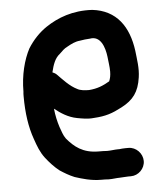

<svg xmlns="http://www.w3.org/2000/svg" viewBox="-53 -755 709 830"><g transform="rotate(-5 302.0 -339.5)"><path d="M183 -453C190 -450 196 -447 201 -442C225 -418 251 -388 284 -372C296 -365 316 -363 334 -363C371 -366 395 -376 424 -393C429 -404 432 -418 432 -435C432 -457 428 -478 426 -500C421 -541 404 -593 357 -584C340 -583 330 -582 313 -579C292 -577 275 -568 259 -559C242 -551 235 -542 222 -530C200 -513 191 -486 183 -453ZM435 -97H442C450 -98 459 -99 470 -99H482C515 -99 543 -70 543 -37C543 -4 515 24 482 24H470C458 24 445 26 434 26C419 26 404 29 385 29C375 28 364 28 352 28C309 28 270 16 239 6C215 -4 197 -15 177 -28C156 -44 135 -67 118 -89C99 -114 89 -141 78 -173C59 -226 50 -288 50 -361C50 -368 50 -374 51 -381C51 -452 68 -518 93 -565C115 -600 143 -630 176 -652C227 -686 293 -712 378 -707C483 -695 534 -620 548 -515C552 -477 559 -439 553 -399C544 -336 519 -303 467 -276C425 -254 397 -244 344 -241C318 -238 294 -243 272 -247C234 -254 202 -275 176 -296C179 -266 185 -240 193 -215C200 -196 205 -178 216 -163C247 -126 284 -95 352 -95C365 -95 377 -95 389 -94C406 -94 422 -97 435 -97Z"/></g></svg>

Font: Blanket
Style: Reversed
Weight: 700
Foundry: Cannot Into Space Fonts
Version: Version 0.9